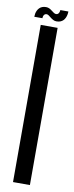

<svg xmlns="http://www.w3.org/2000/svg" viewBox="-107 -782 313 812"><g transform="rotate(10 49.0 -376.5)"><path d="M12.9 0V-675H85.4V0ZM75.8 -701.2Q68 -701.2 61.5 -704.6Q55.1 -707.9 49.4 -712.5Q43.8 -717.2 39 -720.5Q34.2 -723.8 29.9 -723.8Q24.2 -723.8 21 -720.8Q17.7 -717.8 16.3 -713.2Q15 -708.6 15 -704.1H-19.9Q-19.9 -710.8 -18.6 -717.8Q-17.2 -724.8 -14.2 -731.1Q-11.2 -737.3 -6.4 -742.3Q-1.6 -747.3 5.5 -750.2Q12.6 -753.1 22.4 -753.1Q30.2 -753.1 36.7 -749.9Q43.1 -746.7 48.5 -742.2Q54 -737.8 59.1 -734.5Q64.1 -731.3 68.8 -731.3Q73.8 -731.3 77.1 -734.3Q80.4 -737.3 82 -742Q83.6 -746.7 83.6 -751.1H118.2Q118.2 -744.4 116.8 -737.2Q115.4 -730.1 112.5 -723.8Q109.5 -717.4 104.7 -712.2Q99.8 -707.1 92.7 -704.2Q85.6 -701.2 75.8 -701.2Z"/></g></svg>

Font: Anybody UltraCondensed Thin
Style: Regular
Weight: 100
Width: 1
Designer: Tyler Finck
Foundry: Etcetera Type Company
Version: Version 1.110